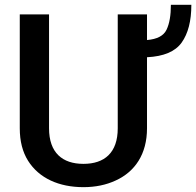

<svg xmlns="http://www.w3.org/2000/svg" viewBox="-20 -771 818 801"><path d="M471.2 -235.8C471.2 -133.8 416 -87.4 328.1 -87.4C240.2 -87.4 184.6 -133.8 184.6 -235.8V-710.9H62.5V-235.8C62.5 -181.6 74.2 -136.7 97.2 -100.1C143.1 -27.3 226.1 9.8 328.1 9.8C377.9 9.8 422.9 0.5 462.9 -18.1C543 -54.7 593.3 -127.9 593.3 -235.8V-532.2C662.6 -535.6 710.9 -555.7 737.8 -593.3C764.6 -630.9 778.3 -683.1 778.3 -751H692.9C692.9 -707 687 -672.4 674.8 -647C662.6 -621.6 635.3 -607.4 593.3 -604V-710.9H471.2Z"/></svg>

Font: Vazirmatn Medium
Style: Regular
Weight: 500
Designer: Saber Rastikerdar
Foundry: Saber Rastikerdar
Version: Version 33.003